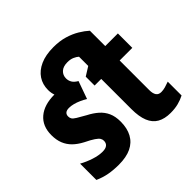

<svg xmlns="http://www.w3.org/2000/svg" viewBox="-190 -952 1149 1149"><g transform="rotate(-45 385.0 -377.5)"><path d="M629 10Q579 10 545.5 -9Q512 -28 495.5 -68.5Q479 -109 479 -173V-428H423V-503L479 -538V-616Q468 -626 450 -634Q432 -642 407 -642Q370 -642 351 -624Q332 -606 332 -579Q332 -560 341.5 -544Q351 -528 374 -515H243Q228 -529 217.5 -553Q207 -577 207 -606Q207 -653 230.5 -688.5Q254 -724 299.5 -744.5Q345 -765 411 -765Q464 -765 505.5 -752.5Q547 -740 579.5 -720.5Q612 -701 635 -680V-550H742V-428H635V-177Q635 -148 645.5 -133Q656 -118 678 -118Q695 -118 712.5 -123Q730 -128 749 -135V-18Q724 -5 695 2.5Q666 10 629 10ZM381 -165Q381 -109 359.5 -69.5Q338 -30 296 -10Q254 10 191 10Q146 10 107.5 3Q69 -4 31 -21V-159Q65 -140 104.5 -127Q144 -114 177 -114Q203 -114 216 -124.5Q229 -135 229 -155Q229 -167 222.5 -177Q216 -187 197 -200Q178 -213 139 -232Q103 -251 79 -274.5Q55 -298 42.5 -329Q30 -360 30 -401Q30 -477 79 -518.5Q128 -560 214 -560Q257 -560 296 -548.5Q335 -537 374 -515L334 -403Q316 -414 296 -423Q276 -432 256.5 -437Q237 -442 220 -442Q200 -442 190 -433.5Q180 -425 180 -409Q180 -397 185.5 -388Q191 -379 209.5 -367.5Q228 -356 264 -336Q301 -317 327 -294Q353 -271 367 -240Q381 -209 381 -165Z"/></g></svg>

Font: Noto Sans Display Condensed ExtraBold
Style: Regular
Weight: 800
Width: 3
Designer: Monotype Design Team
Foundry: Monotype Imaging Inc.
Version: Version 2.003